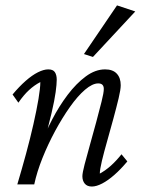

<svg xmlns="http://www.w3.org/2000/svg" viewBox="-20 -681 529 709"><path d="M319.3 7.8Q301.8 7.8 293 -2.9Q284.2 -13.7 284.2 -30.3Q284.2 -42 292.5 -74.2Q300.8 -106.4 312.5 -147.5Q324.2 -188.5 335.4 -230.5Q346.7 -272.5 355 -305.7Q363.3 -338.9 363.3 -352.5Q363.3 -373 342.8 -373Q321.3 -373 293.9 -349.6Q266.6 -326.2 238.3 -286.1Q210 -246.1 183.6 -197.3Q157.2 -148.4 136.7 -97.2Q116.2 -45.9 106.4 0H43.9Q60.5 -55.7 76.2 -113.3Q91.8 -170.9 103.5 -222.7Q115.2 -274.4 122.1 -315.4Q128.9 -356.4 128.9 -377.9Q106.4 -366.2 86.9 -348.1Q67.4 -330.1 47.9 -301.8L26.4 -332Q50.8 -361.3 74.7 -382.3Q98.6 -403.3 120.1 -414.1Q141.6 -424.8 158.2 -424.8Q175.8 -424.8 182.6 -414.6Q189.5 -404.3 189.5 -386.7Q189.5 -370.1 185.5 -340.8Q181.6 -311.5 170.4 -263.7Q159.2 -215.8 138.7 -140.6H128.9Q146.5 -189.5 172.4 -239.3Q198.2 -289.1 230 -331.1Q261.7 -373 296.9 -398.9Q332 -424.8 368.2 -424.8Q396.5 -424.8 411.1 -409.2Q425.8 -393.6 425.8 -366.2Q425.8 -350.6 418 -317.9Q410.2 -285.2 398.9 -243.7Q387.7 -202.1 376 -161.1Q364.3 -120.1 356.4 -87.4Q348.6 -54.7 348.6 -40Q370.1 -51.8 389.6 -69.3Q409.2 -86.9 428.7 -111.3L450.2 -85Q425.8 -55.7 402.3 -35.2Q378.9 -14.6 357.4 -3.4Q335.9 7.8 319.3 7.8ZM323.2 -470.7 290 -481.4 412.1 -661.1 479.5 -638.7Z"/></svg>

Font: Crimson Pro Light
Style: Italic
Weight: 300
Italic angle: -12°
Designer: Jacques Le Bailly
Foundry: Baron von Fonthausen
Version: Version 1.003